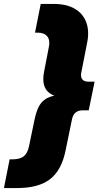

<svg xmlns="http://www.w3.org/2000/svg" viewBox="-100 -762 534 976"><path d="M-80 194 -51 48H-37Q3 48 22 31.5Q41 15 48 -21L75 -151Q85 -201 102 -228.5Q119 -256 151.5 -268.5Q184 -281 236 -284L232 -264Q163 -270 137.5 -302.5Q112 -335 124 -397L148 -521Q156 -557 140.5 -576.5Q125 -596 92 -596H78L107 -742H173Q238 -742 280 -717.5Q322 -693 338.5 -648.5Q355 -604 343 -545L313 -392Q309 -370 318.5 -358.5Q328 -347 347 -347H381L351 -201H318Q298 -201 284.5 -190Q271 -179 266 -156L234 0Q214 102 155.5 148Q97 194 -14 194Z"/></svg>

Font: Montserrat Thin ExtraBold
Style: Italic
Weight: 800
Italic angle: -11.3°
Version: Version 9.000